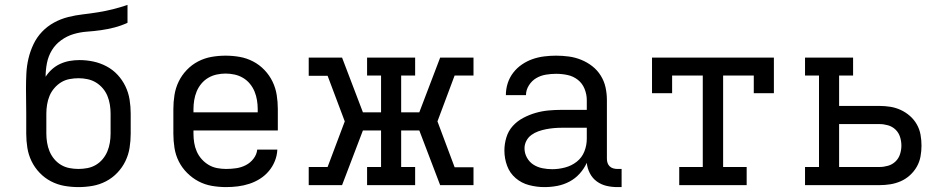

<svg xmlns="http://www.w3.org/2000/svg" viewBox="-20 -755 3865 783"><path d="M300 8Q271 8 242.5 3Q214 -2 188 -15.5Q162 -29 141.5 -50.5Q121 -72 108.5 -98Q96 -124 91.5 -152.5Q87 -181 87 -210V-292Q87 -317 86.5 -342.5Q86 -368 86 -393Q86 -424 87.5 -455Q89 -486 96 -516Q103 -546 116.5 -574.5Q130 -603 151.5 -625.5Q173 -648 200.5 -663Q228 -678 258 -685.5Q288 -693 318.5 -696.5Q349 -700 380 -705Q411 -710 441 -717.5Q471 -725 500 -735V-662Q474 -650 447 -643Q420 -636 392 -632Q364 -628 335.5 -626Q307 -624 280 -616Q253 -608 229.5 -591Q206 -574 191.5 -550Q177 -526 171.5 -498Q166 -470 166 -442Q177 -459 192 -472.5Q207 -486 225.5 -494.5Q244 -503 264 -506.5Q284 -510 304 -510Q333 -510 361 -504Q389 -498 414.5 -484.5Q440 -471 459.5 -450Q479 -429 491.5 -403Q504 -377 508.5 -348.5Q513 -320 513 -292V-210Q513 -181 508.5 -152.5Q504 -124 491.5 -98Q479 -72 458.5 -50.5Q438 -29 412 -15.5Q386 -2 357.5 3Q329 8 300 8ZM300 -66Q318 -66 336.5 -69.5Q355 -73 371 -82.5Q387 -92 399 -106.5Q411 -121 418 -138Q425 -155 428 -173.5Q431 -192 431 -210V-292Q431 -310 428 -328.5Q425 -347 418 -364Q411 -381 399 -395Q387 -409 371.5 -418.5Q356 -428 337.5 -432Q319 -436 301 -436Q282 -436 263.5 -432.5Q245 -429 229.5 -419.5Q214 -410 201.5 -395.5Q189 -381 182 -364Q175 -347 172 -328.5Q169 -310 169 -292V-210Q169 -192 172 -173.5Q175 -155 182 -138Q189 -121 201 -106.5Q213 -92 229 -82.5Q245 -73 263.5 -69.5Q282 -66 300 -66Z M902 8Q873 8 844 3Q815 -2 789.5 -15.5Q764 -29 743 -50Q722 -71 709 -97Q696 -123 691.5 -152Q687 -181 687 -210V-310Q687 -339 691.5 -367.5Q696 -396 708.5 -422Q721 -448 741.5 -469.5Q762 -491 788 -504.5Q814 -518 842.5 -523Q871 -528 900 -528Q929 -528 957.5 -523Q986 -518 1012 -504.5Q1038 -491 1058.5 -469.5Q1079 -448 1091.5 -422Q1104 -396 1108.5 -367.5Q1113 -339 1113 -310V-223H769V-210Q769 -191 772 -172.5Q775 -154 782.5 -137Q790 -120 802.5 -106Q815 -92 831 -82.5Q847 -73 865.5 -69.5Q884 -66 902 -66Q923 -66 943.5 -69Q964 -72 982.5 -81.5Q1001 -91 1014 -108Q1027 -125 1029 -145H1111Q1110 -121 1101 -98.5Q1092 -76 1076.5 -57.5Q1061 -39 1040.5 -26Q1020 -13 997 -5.5Q974 2 950 5Q926 8 902 8ZM769 -297H1031V-310Q1031 -328 1028 -346.5Q1025 -365 1018 -382Q1011 -399 999 -413.5Q987 -428 971 -437.5Q955 -447 936.5 -451Q918 -455 900 -455Q882 -455 863.5 -451Q845 -447 829 -437.5Q813 -428 801 -413.5Q789 -399 782 -382Q775 -365 772 -346.5Q769 -328 769 -310Z M1239 0V-74H1316L1386 -260L1316 -446H1239V-520H1375L1460 -297H1534V-447H1477V-520H1673V-447H1616V-297H1690L1775 -520H1911V-447H1834L1764 -260L1834 -73H1911V0H1775L1690 -223H1616V-74H1673V0H1477V-74H1534V-223H1460L1375 0Z M2201 8H2200Q2169 8 2138 0Q2107 -8 2083 -28.5Q2059 -49 2048 -79Q2037 -109 2037 -141Q2037 -168 2045 -194.5Q2053 -221 2071 -241Q2089 -261 2113.5 -274Q2138 -287 2164 -294.5Q2190 -302 2216.5 -304.5Q2243 -307 2271 -307H2373V-347Q2373 -370 2364 -392.5Q2355 -415 2336.5 -429.5Q2318 -444 2295 -449Q2272 -454 2248 -454Q2227 -454 2206 -450.5Q2185 -447 2167 -436.5Q2149 -426 2137 -407Q2125 -388 2125 -367H2043Q2043 -392 2050.5 -415.5Q2058 -439 2073 -458.5Q2088 -478 2108.5 -492Q2129 -506 2152 -514Q2175 -522 2199.5 -525Q2224 -528 2248 -528Q2274 -528 2300 -524.5Q2326 -521 2350.5 -511Q2375 -501 2395.5 -485Q2416 -469 2430 -446.5Q2444 -424 2449.5 -398.5Q2455 -373 2455 -347V-108Q2455 -99 2457.5 -91Q2460 -83 2466 -77Q2472 -71 2480.5 -68.5Q2489 -66 2497 -66H2515V8H2497Q2475 8 2453.5 3Q2432 -2 2414 -15Q2396 -28 2385.5 -48.5Q2375 -69 2373 -91Q2362 -67 2344 -47Q2326 -27 2302.5 -14.5Q2279 -2 2253 3Q2227 8 2201 8ZM2232 -65Q2258 -65 2284.5 -72Q2311 -79 2332 -95.5Q2353 -112 2363 -137Q2373 -162 2373 -189V-234H2271Q2254 -234 2238 -232.5Q2222 -231 2206.5 -228Q2191 -225 2175.5 -219.5Q2160 -214 2147 -204.5Q2134 -195 2126.5 -180.5Q2119 -166 2119 -150Q2119 -130 2129 -112Q2139 -94 2155.5 -83.5Q2172 -73 2192 -69Q2212 -65 2232 -65Z M2750 0V-74H2846V-447H2721V-375H2639V-520H3136V-375H3054V-447H2929V-74H3025V0Z M3263 0V-74H3320V-447H3263V-520H3459V-447H3402V-323H3567Q3589 -323 3611 -319.5Q3633 -316 3653.5 -306.5Q3674 -297 3691 -282Q3708 -267 3719 -247.5Q3730 -228 3734 -206Q3738 -184 3738 -161Q3738 -139 3734 -117Q3730 -95 3719 -75.5Q3708 -56 3691 -40.5Q3674 -25 3653.5 -16Q3633 -7 3611 -3.5Q3589 0 3567 0ZM3567 -74Q3584 -74 3601.5 -79Q3619 -84 3632 -96.5Q3645 -109 3650.5 -126.5Q3656 -144 3656 -161Q3656 -179 3650.5 -196.5Q3645 -214 3632 -226.5Q3619 -239 3601.5 -244Q3584 -249 3567 -249H3402V-74Z"/></svg>

Font: Iosevka Plex Etoile
Style: Regular
Weight: 400
Designer: Belleve Invis
Foundry: Belleve Invis
Version: Version 25.1.1; ttfautohint (v1.8.4)